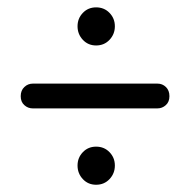

<svg xmlns="http://www.w3.org/2000/svg" viewBox="-20 -601 514 519"><path d="M239.8 -478.1Q218.2 -478.1 203.9 -493.4Q189.6 -508.7 189.6 -530Q189.6 -551.2 203.9 -566.1Q218.2 -581.1 239.8 -581.1Q261.7 -581.1 276.1 -566.1Q290.5 -551.2 290.5 -530Q290.5 -508.7 276.1 -493.4Q261.7 -478.1 239.8 -478.1ZM36 -341Q36 -356.5 45.8 -365.8Q55.5 -375 69 -375H405.5Q419 -375 428.5 -365.8Q438 -356.5 438 -341Q438 -325.5 428.2 -316.8Q418.5 -308 405.5 -308H68.5Q55.5 -308 45.8 -316.8Q36 -325.5 36 -341ZM239.8 -101.6Q218.2 -101.6 203.9 -116.9Q189.6 -132.2 189.6 -153.5Q189.6 -174.7 203.9 -189.6Q218.2 -204.6 239.8 -204.6Q261.7 -204.6 276.1 -189.6Q290.5 -174.7 290.5 -153.5Q290.5 -132.2 276.1 -116.9Q261.7 -101.6 239.8 -101.6Z"/></svg>

Font: Fraunces 144pt Soft Black
Style: Regular
Weight: 900
Version: Version 1.000;[b76b70a41]